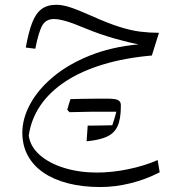

<svg xmlns="http://www.w3.org/2000/svg" viewBox="-20 -420 761 789"><path d="M476.6 17.1Q471.7 22 467.3 26.9Q462.9 31.7 458.5 37.6Q455.1 51.8 450.7 66.2Q446.3 80.6 441.4 94.7Q402.3 95.7 381.1 95.9Q359.9 96.2 340.3 96.2Q339.4 112.8 338.1 128.9Q336.9 145 335.9 160.6Q387.2 155.8 418.2 142.1Q449.2 128.4 462.9 98.9Q476.6 69.3 476.6 17.1ZM256.3 31.2Q258.8 33.7 261 36.1Q263.2 38.6 265.6 41Q311 39.6 344.7 39.3Q378.4 39.1 426.8 39.1Q449.7 39.1 459.5 39.1Q469.2 39.1 473.6 39.1Q475.6 32.2 476.1 24.7Q476.6 17.1 476.6 12.2Q476.6 1.5 470.7 -4.4Q464.8 -10.3 452.6 -12.5Q440.4 -14.6 421.4 -14.6Q379.9 -3.9 339.6 7.3Q299.3 18.6 256.3 31.2ZM265.6 41Q306.2 27.8 344.5 14.2Q382.8 0.5 421.4 -14.6Q412.6 -14.6 398.2 -14.6Q383.8 -14.6 364.3 -14.4Q344.7 -14.2 320.8 -13.9Q296.9 -13.7 269.5 -12.7Q266.1 -2 262.7 9Q259.3 20 256.3 31.2Q258.8 33.7 261 36.1Q263.2 38.6 265.6 41ZM85.9 -224.6 125 -219.7Q139.2 -291 154.3 -316.4Q169.4 -341.8 202.1 -341.8Q220.2 -341.8 249.8 -333.5Q279.3 -325.2 331.5 -303.2Q391.6 -278.3 452.6 -261.2Q513.7 -244.1 549.8 -237.8Q436 -227.1 347.2 -190.9Q258.3 -154.8 197 -103Q135.7 -51.3 103.8 8.1Q71.8 67.4 71.8 125Q71.8 177.7 94.2 219.2Q116.7 260.7 158.9 289.6Q201.2 318.4 260.3 333.5Q319.3 348.6 392.6 348.6Q453.6 348.6 516.4 333Q579.1 317.4 636.2 288.1L627.9 237.8Q573.2 261.7 506.6 275.4Q439.9 289.1 378.4 289.1Q305.2 289.1 243.7 270Q182.1 251 143.3 216.8Q104.5 182.6 98.1 137.2Q107.9 69.3 146.2 13.2Q184.6 -43 249.3 -85.4Q314 -127.9 403.3 -155Q492.7 -182.1 604 -191.9L633.3 -285.2Q594.2 -285.2 555.9 -290Q517.6 -294.9 470.2 -309.8Q422.9 -324.7 355.5 -355Q298.3 -380.4 267.1 -390.4Q235.8 -400.4 211.9 -400.4Q174.8 -400.4 150.9 -382.8Q127 -365.2 112.1 -326.4Q97.2 -287.6 85.9 -224.6Z"/></svg>

Font: Pinar FD VF
Style: Regular
Weight: 300
Designer: Amin Abedi
Version: Version 2.000